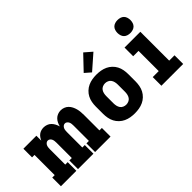

<svg xmlns="http://www.w3.org/2000/svg" viewBox="-41 -1323 1882 1882"><g transform="rotate(-45 900.0 -382.5)"><path d="M31 0V-120H65V-400H31V-520H211V-452Q218 -468 228 -482.5Q238 -497 252 -507.5Q266 -518 283 -523Q300 -528 318 -528Q339 -528 360 -520.5Q381 -513 396.5 -497.5Q412 -482 422 -462.5Q432 -443 438 -422Q443 -443 452.5 -462.5Q462 -482 477 -497Q492 -512 512.5 -520Q533 -528 555 -528Q577 -528 598 -520Q619 -512 634.5 -496.5Q650 -481 660 -461Q670 -441 675.5 -420Q681 -399 683 -377Q685 -355 685 -333V-120H719V0H505V-120H539V-333Q539 -345 537.5 -357.5Q536 -370 531 -381Q526 -392 516 -400Q506 -408 494 -408Q481 -408 471 -400Q461 -392 456 -381Q451 -370 449.5 -357.5Q448 -345 448 -333V-120H482V0H268V-120H302V-333Q302 -345 300.5 -357.5Q299 -370 294 -381Q289 -392 279 -400Q269 -408 256 -408Q244 -408 234 -400Q224 -392 219 -381Q214 -370 212.5 -357.5Q211 -345 211 -333V-120H245V0Z M1050 8Q1020 8 990.5 3Q961 -2 934 -14.5Q907 -27 885 -48Q863 -69 849.5 -95Q836 -121 830.5 -150.5Q825 -180 825 -210V-310Q825 -340 830.5 -369.5Q836 -399 849.5 -425Q863 -451 885 -472Q907 -493 934 -505.5Q961 -518 990.5 -523Q1020 -528 1050 -528Q1080 -528 1109.5 -523Q1139 -518 1166 -505.5Q1193 -493 1215 -472Q1237 -451 1250.5 -425Q1264 -399 1269.5 -369.5Q1275 -340 1275 -310V-210Q1275 -180 1269.5 -150.5Q1264 -121 1250.5 -95Q1237 -69 1215 -48Q1193 -27 1166 -14.5Q1139 -2 1109.5 3Q1080 8 1050 8ZM1050 -112Q1068 -112 1085 -119.5Q1102 -127 1112 -141.5Q1122 -156 1126 -174Q1130 -192 1130 -210V-310Q1130 -328 1126 -346Q1122 -364 1112 -378.5Q1102 -393 1085 -400.5Q1068 -408 1050 -408Q1032 -408 1015 -400.5Q998 -393 988 -378.5Q978 -364 974 -346Q970 -328 970 -310V-210Q970 -192 974 -174Q978 -156 988 -141.5Q998 -127 1015 -119.5Q1032 -112 1050 -112ZM1036 -573 974 -627 1113 -773 1189 -707Z M1424 0V-120H1507V-400H1433V-520H1652V-120H1726V0ZM1575 -580Q1557 -580 1539 -585.5Q1521 -591 1508.5 -603.5Q1496 -616 1490.5 -634Q1485 -652 1485 -670Q1485 -688 1490.5 -706Q1496 -724 1508.5 -736.5Q1521 -749 1539 -754.5Q1557 -760 1575 -760Q1593 -760 1611 -754.5Q1629 -749 1641.5 -736.5Q1654 -724 1659.5 -706Q1665 -688 1665 -670Q1665 -652 1659.5 -634Q1654 -616 1641.5 -603.5Q1629 -591 1611 -585.5Q1593 -580 1575 -580Z"/></g></svg>

Font: Iosevka Etoile Heavy
Style: Regular
Weight: 900
Designer: Belleve Invis
Foundry: Belleve Invis
Version: Version 22.1.2; ttfautohint (v1.8.4)